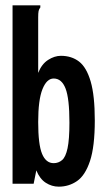

<svg xmlns="http://www.w3.org/2000/svg" viewBox="-20 -688 390 719"><path d="M200 11Q174 11 151.5 -3.5Q129 -18 116 -50L106 0H27V-668H131V-660Q126 -654 124.5 -646.5Q123 -639 123 -623V-415Q136 -448 160 -463.5Q184 -479 208 -479Q248 -479 276 -457.5Q304 -436 319.5 -383Q335 -330 335 -237Q335 -139 317 -85Q299 -31 268.5 -10Q238 11 200 11ZM181 -77Q199 -77 212.5 -88.5Q226 -100 233 -133Q240 -166 240 -229Q240 -319 225.5 -356.5Q211 -394 181 -394Q155 -394 139 -354Q123 -314 123 -231Q123 -147 137.5 -112Q152 -77 181 -77Z"/></svg>

Font: Inconsolata ExtraCondensed ExtraBold
Style: Regular
Weight: 800
Width: 2
Monospace: yes
Designer: Raph Levien, Cyreal, Brenton Simpson
Foundry: Raph Levien, Cyreal, Google
Version: Version 3.001; ttfautohint (v1.8.2.53-6de2)